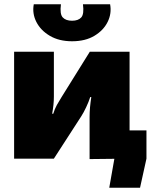

<svg xmlns="http://www.w3.org/2000/svg" viewBox="-20 -742 718 898"><path d="M402 -132H665V0L635 136H491L515 0H402ZM586 -500V0L399 2V-194Q399 -217 401 -239.5Q403 -262 407 -288H402Q395 -266 383 -240.5Q371 -215 360 -198L232 0H46V-500H232V-291Q232 -271 230 -252Q228 -233 224 -210H229Q236 -233 246 -251Q256 -269 268 -288L400 -500ZM368 -722H495Q503 -679 483.5 -639.5Q464 -600 421.5 -574.5Q379 -549 317 -549Q256 -549 213 -574.5Q170 -600 150 -639.5Q130 -679 138 -722H265Q259 -676 273.5 -660.5Q288 -645 317 -645Q346 -645 360 -660.5Q374 -676 368 -722Z"/></svg>

Font: Exo 2 Black
Style: Regular
Weight: 900
Designer: Natanael Gama
Foundry: Natanael Gama
Version: Version 2.010